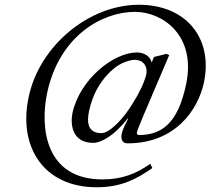

<svg xmlns="http://www.w3.org/2000/svg" viewBox="-20 -631 887 809"><path d="M557 -74C559 -83 572 -114 583 -141L693 -399L681 -404L629 -391L619 -367C615 -393 587 -410 557 -410C458 -410 315 -296 285 -153C277 -113 280 -29 373 -29C405 -29 461 -58 518 -132L520 -131C507 -106 496 -83 493 -68C489 -52 491 -27 517 -27C719 -27 814 -168 839 -282C879 -469 765 -611 565 -611C355 -611 146 -438 101 -223C55 -10 166 158 387 158C492 158 556 123 622 77L613 59C554 102 491 125 412 125C172 125 147 -91 179 -241C230 -478 408 -581 549 -581C666 -581 808 -481 764 -275C729 -109 660 -62 564 -62C562 -62 555 -64 557 -74ZM596 -316C588 -282 562 -231 542 -200C499 -127 440 -70 408 -70C350 -70 345 -114 355 -162C368 -224 397 -288 456 -339C491 -370 532 -379 548 -379C581 -379 604 -354 596 -316Z"/></svg>

Font: Libertinus Serif
Style: Italic
Weight: 400
Italic angle: -12°
Designer: Philipp H. Poll, Khaled Hosny
Foundry: Caleb Maclennan
Version: Version 7.050;RELEASE